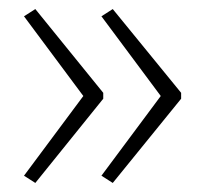

<svg xmlns="http://www.w3.org/2000/svg" viewBox="-20 -554 452 424"><path d="M380 -336 229 -150 204 -166 335 -342 204 -518 229 -534 380 -349ZM208 -336 58 -150 33 -166 164 -342 33 -518 58 -534 208 -349Z"/></svg>

Font: Noto Sans Malayalam UI SemiCondensed ExtraLight
Style: Regular
Weight: 200
Width: 4
Designer: Jelle Bosma - Monotype Design Team
Foundry: Monotype Imaging Inc.
Version: Version 2.104; ttfautohint (v1.8.4.7-5d5b)